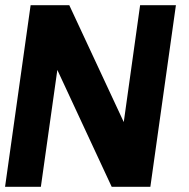

<svg xmlns="http://www.w3.org/2000/svg" viewBox="-30 -720 730 740"><path d="M-10.5 0 88 -700H237L447 -249.5L510 -700H648L549.5 0H400.5L191 -450.5L127.5 0Z"/></svg>

Font: Urbanist ExtraBold
Style: Italic
Weight: 800
Italic angle: -8°
Designer: Corey Hu
Foundry: Corey Hu
Version: Version 1.321; ttfautohint (v1.8.4.7-5d5b)